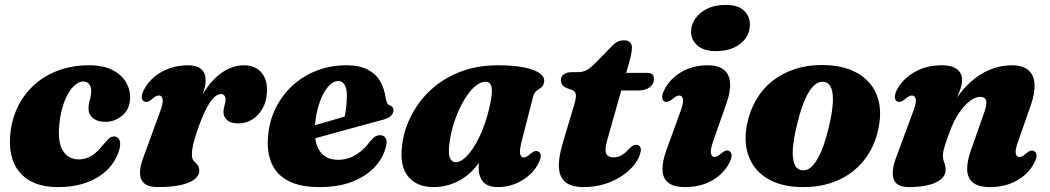

<svg xmlns="http://www.w3.org/2000/svg" viewBox="-20 -747 4270 781"><path d="M318.5 -415.5Q299.5 -415.5 280.5 -397.2Q261.5 -379 246.2 -344.5Q231 -310 223.5 -259.5Q212 -176.5 233.8 -137.5Q255.5 -98.5 302 -98.5Q320.5 -99 337 -105.5Q353.5 -112 368.5 -124.8Q383.5 -137.5 397 -155Q413 -173.5 422.5 -183Q432 -192.5 445.5 -192Q459 -191.5 465.8 -177.8Q472.5 -164 465 -137.5Q456 -105.5 435.5 -78Q415 -50.5 383.5 -29.8Q352 -9 310 2.5Q268 14 215 14Q111 14 60 -46.2Q9 -106.5 23.5 -216.5Q31 -272 56.2 -320.2Q81.5 -368.5 122.8 -404.8Q164 -441 219.5 -461.2Q275 -481.5 342 -481.5Q400.5 -481.5 438.2 -461.8Q476 -442 493.5 -411Q511 -380 509 -344.5Q506.5 -300 476 -275.8Q445.5 -251.5 410 -251.5Q375.5 -251.5 357.5 -267.2Q339.5 -283 340 -307Q340.5 -326 345.5 -341.2Q350.5 -356.5 351 -376Q351.5 -393 343 -404.2Q334.5 -415.5 318.5 -415.5Z M566 -334.5Q557 -339.5 556.5 -351.8Q556 -364 566 -383Q581.5 -412.5 608 -434.5Q634.5 -456.5 669.5 -469Q704.5 -481.5 745 -481.5Q780.5 -481.5 798.5 -465.8Q816.5 -450 816.5 -420Q816.5 -401 809.2 -377.8Q802 -354.5 792 -329.2Q782 -304 773.8 -279.5Q765.5 -255 764 -233.5L754.5 -236.5Q772.5 -305 798.2 -352Q824 -399 853.5 -427.5Q883 -456 913.2 -468.8Q943.5 -481.5 971 -481.5Q1018 -481.5 1043 -452.2Q1068 -423 1066 -376Q1064.5 -334.5 1047.8 -305.2Q1031 -276 1005.5 -260.5Q980 -245 950.5 -245Q917.5 -245 903.2 -259Q889 -273 889 -290.5Q889 -304.5 893.2 -317.2Q897.5 -330 897.5 -342.5Q897.5 -353 892.2 -358.8Q887 -364.5 878 -364.5Q865 -364.5 850.2 -350.5Q835.5 -336.5 818.8 -304.2Q802 -272 782.5 -215.5Q770.5 -180 765.5 -158Q760.5 -136 760.5 -118Q760.5 -100.5 768 -92.5Q775.5 -84.5 783 -76.8Q790.5 -69 790.5 -52Q790.5 -33 771.8 -18Q753 -3 715.8 5.5Q678.5 14 621.5 14Q584.5 14 567.2 -0.8Q550 -15.5 549.5 -42.8Q549 -70 563.5 -107.5L632.5 -296.5Q645 -331.5 641.2 -345Q637.5 -358.5 627 -358.5Q621 -358.5 614.5 -355.5Q608 -352.5 598.5 -344Q587.5 -335 580.2 -333.2Q573 -331.5 566 -334.5Z M1163 -210Q1163 -210 1180 -214.8Q1197 -219.5 1224.2 -227.2Q1251.5 -235 1283 -244Q1314.5 -253 1344.5 -261.8Q1374.5 -270.5 1396 -277L1377.5 -256Q1383.5 -275 1387 -300.8Q1390.5 -326.5 1391 -358.5Q1391 -386 1382 -401.8Q1373 -417.5 1356 -417.5Q1340.5 -417.5 1325.5 -405Q1310.5 -392.5 1297.5 -369.5Q1284.5 -346.5 1275 -314.2Q1265.5 -282 1261.5 -241.5Q1255.5 -170.5 1279.8 -133.8Q1304 -97 1355.5 -97Q1382 -97 1404.8 -106Q1427.5 -115 1447.2 -131.2Q1467 -147.5 1483 -169Q1497 -186 1506.5 -191.8Q1516 -197.5 1527.5 -197Q1540.5 -197 1548.5 -185.2Q1556.5 -173.5 1549.5 -148.5Q1539 -106 1505.5 -69Q1472 -32 1415.8 -9Q1359.5 14 1278.5 14Q1200.5 14 1152.2 -11.5Q1104 -37 1084.2 -84.2Q1064.5 -131.5 1070.5 -195.5Q1076 -256 1101.8 -308Q1127.5 -360 1170 -399Q1212.5 -438 1268.5 -459.8Q1324.5 -481.5 1389.5 -481.5Q1442 -481.5 1475.5 -464Q1509 -446.5 1526.5 -416.5Q1544 -386.5 1548.5 -348.5Q1550.5 -337.5 1554.5 -329.2Q1558.5 -321 1565 -318.5Q1572.5 -316 1576.5 -311.2Q1580.5 -306.5 1580.5 -298.5Q1580.5 -287 1571.5 -277Q1562.5 -267 1538 -260Q1515 -254 1479 -244Q1443 -234 1401.2 -222.8Q1359.5 -211.5 1318.2 -200Q1277 -188.5 1243 -179.2Q1209 -170 1188.5 -164Q1168 -158 1168 -158Z M2101.5 -170.5Q2092.5 -134 2096 -120.2Q2099.5 -106.5 2109.5 -106.5Q2116 -106.5 2122 -109.8Q2128 -113 2137.5 -121Q2149 -130.5 2156 -132.2Q2163 -134 2170 -130.5Q2179 -126 2179.5 -113.8Q2180 -101.5 2170 -82Q2147.5 -39 2102.2 -12.5Q2057 14 2006.5 14Q1964 14 1945.5 -7.2Q1927 -28.5 1927 -65Q1927 -77.5 1928 -91Q1929 -104.5 1931.5 -119.5Q1934 -134.5 1937.5 -151Q1941 -167.5 1946 -185L1959 -150Q1943.5 -100 1911 -63Q1878.5 -26 1835.2 -6Q1792 14 1743.5 14Q1676.5 14 1640.8 -28.2Q1605 -70.5 1615.5 -156Q1621 -204 1640.8 -251Q1660.5 -298 1693.5 -339.8Q1726.5 -381.5 1772.2 -413.2Q1818 -445 1876.2 -463.2Q1934.5 -481.5 2003.5 -481.5Q2070 -481.5 2113 -472.5Q2156 -463.5 2176 -448.5Q2196 -433.5 2193.5 -415Q2191.5 -398.5 2182 -391.5Q2172.5 -384.5 2162.8 -377.5Q2153 -370.5 2148.5 -353.5ZM1807.5 -158.5Q1803 -118 1811.2 -102.5Q1819.5 -87 1833.5 -87Q1848.5 -87 1865 -99.8Q1881.5 -112.5 1898.2 -135.8Q1915 -159 1930.2 -190.8Q1945.5 -222.5 1957.8 -261.5Q1970 -300.5 1977.5 -343.5Q1984 -380.5 1978.2 -397.5Q1972.5 -414.5 1956 -414.5Q1936 -414.5 1916.2 -399Q1896.5 -383.5 1878.8 -357.2Q1861 -331 1846 -297.8Q1831 -264.5 1821.2 -228.5Q1811.5 -192.5 1807.5 -158.5Z M2307 -381 2283.5 -389.5Q2272 -394.5 2266.8 -402.8Q2261.5 -411 2261.5 -421.5Q2261.5 -436.5 2273.8 -445Q2286 -453.5 2307 -453.5H2332.5Q2351 -453.5 2366.2 -461.8Q2381.5 -470 2396.5 -485.5L2472 -562Q2483.5 -574 2494.5 -578.5Q2505.5 -583 2519 -583Q2535 -583 2542.8 -574.8Q2550.5 -566.5 2550.5 -553.5Q2550.5 -545.5 2548.2 -531.5Q2546 -517.5 2541 -499.5L2449.5 -175Q2439 -137 2445.8 -122Q2452.5 -107 2476.5 -107Q2492.5 -107 2507.2 -115Q2522 -123 2538.5 -141Q2547.5 -150.5 2554 -154.2Q2560.5 -158 2568 -158Q2577 -158 2582.5 -151.5Q2588 -145 2586.5 -133Q2583 -108.5 2564.5 -82.8Q2546 -57 2515 -35Q2484 -13 2443 0.5Q2402 14 2354 14Q2307 14 2282 -4.8Q2257 -23.5 2253.8 -62.2Q2250.5 -101 2268 -161L2315 -319Q2324.5 -350 2322.2 -363Q2320 -376 2307 -381ZM2472.5 -379 2495 -450.5H2614.5Q2640 -450.5 2640 -426.5Q2640 -404.5 2622.5 -391.8Q2605 -379 2575 -379Z M2880.5 -171Q2868.5 -136 2872 -122.2Q2875.5 -108.5 2886 -108.5Q2892 -108.5 2898.2 -111.8Q2904.5 -115 2914 -123Q2925.5 -132.5 2932.5 -134.2Q2939.5 -136 2946.5 -132.5Q2955.5 -127.5 2956 -115.2Q2956.5 -103 2946.5 -84Q2923.5 -40 2876.8 -13Q2830 14 2766.5 14Q2719.5 14 2697.5 -4.5Q2675.5 -23 2674.8 -56.2Q2674 -89.5 2690 -134.5L2749 -296.5Q2761.5 -331.5 2757.8 -345Q2754 -358.5 2743.5 -358.5Q2737.5 -358.5 2731.2 -355.5Q2725 -352.5 2715.5 -344Q2704 -335 2696.8 -333.2Q2689.5 -331.5 2682.5 -334.5Q2674 -339.5 2673.5 -351.8Q2673 -364 2683 -383Q2705.5 -427 2751.8 -454.2Q2798 -481.5 2859.5 -481.5Q2901.5 -481.5 2924 -463.5Q2946.5 -445.5 2949.5 -411Q2952.5 -376.5 2935 -326.5ZM2892.5 -539Q2842.5 -539 2816.5 -562.2Q2790.5 -585.5 2791 -619Q2791.5 -647 2808.5 -671.5Q2825.5 -696 2856.8 -711.5Q2888 -727 2931 -727Q2983.5 -727 3007.2 -703Q3031 -679 3030.5 -646Q3030 -615.5 3012.8 -591.2Q2995.5 -567 2965 -553Q2934.5 -539 2892.5 -539Z M3326 -482.5Q3409 -482 3465.2 -451Q3521.5 -420 3545.2 -363.5Q3569 -307 3554.5 -230Q3544 -173.5 3517.2 -128Q3490.5 -82.5 3450.5 -50.8Q3410.5 -19 3358.8 -2.2Q3307 14.5 3246 14Q3163.5 14 3107.5 -17.2Q3051.5 -48.5 3027.8 -105.2Q3004 -162 3018 -238.5Q3029 -295 3055.5 -340.5Q3082 -386 3122.2 -417.8Q3162.5 -449.5 3214 -466.2Q3265.5 -483 3326 -482.5ZM3239 -55Q3252 -52.5 3264.2 -57.5Q3276.5 -62.5 3288 -75.8Q3299.5 -89 3310.5 -109.8Q3321.5 -130.5 3331.5 -159.8Q3341.5 -189 3350.5 -226.5Q3365 -285.5 3367.5 -325.8Q3370 -366 3361.5 -388Q3353 -410 3333.5 -413.5Q3320.5 -416 3308.5 -410.8Q3296.5 -405.5 3284.8 -392.5Q3273 -379.5 3262.2 -358.8Q3251.5 -338 3241.5 -308.8Q3231.5 -279.5 3222.5 -242Q3208 -183.5 3205.2 -143Q3202.5 -102.5 3211.2 -80.5Q3220 -58.5 3239 -55Z M3629 -334.5Q3620.5 -339.5 3620 -351.8Q3619.5 -364 3629 -383Q3653 -427 3700.8 -454.2Q3748.5 -481.5 3812 -481.5Q3851.5 -481.5 3872.5 -465.8Q3893.5 -450 3893.5 -420.5Q3893.5 -402.5 3885.2 -380.8Q3877 -359 3865.8 -334.5Q3854.5 -310 3844 -284Q3833.5 -258 3829 -232L3815 -239Q3842 -308 3876 -354.8Q3910 -401.5 3947.5 -429.5Q3985 -457.5 4022.8 -469.5Q4060.5 -481.5 4094 -481.5Q4141 -481.5 4163.8 -461Q4186.5 -440.5 4188.2 -404.2Q4190 -368 4173.5 -320.5L4121 -170.5Q4108.5 -135.5 4112 -122Q4115.5 -108.5 4126 -108.5Q4132.5 -108.5 4138.8 -111.8Q4145 -115 4154.5 -123Q4165.5 -132.5 4172.8 -134.2Q4180 -136 4187 -132Q4195.5 -127.5 4196.2 -115.2Q4197 -103 4187 -84Q4164 -40 4117 -13Q4070 14 4007 14Q3960 14 3937.8 -4.2Q3915.5 -22.5 3914.2 -55.8Q3913 -89 3928.5 -133L3981 -282.5Q3995 -318.5 3991.5 -335.8Q3988 -353 3967 -353Q3952.5 -353 3936.2 -343.5Q3920 -334 3903.5 -316.2Q3887 -298.5 3872 -273.2Q3857 -248 3845 -216Q3835.5 -190.5 3829 -171.5Q3822.5 -152.5 3819 -138.8Q3815.5 -125 3815.5 -114.5Q3815.5 -98.5 3821 -85.5Q3826.5 -72.5 3826.5 -55.5Q3826.5 -24 3787 -5Q3747.5 14 3676.5 14Q3626.5 14 3615.2 -18.2Q3604 -50.5 3625.5 -107L3695.5 -296.5Q3708.5 -331.5 3704.5 -345Q3700.5 -358.5 3690 -358.5Q3684 -358.5 3677.8 -355.5Q3671.5 -352.5 3661.5 -344Q3650.5 -335 3643.2 -333.2Q3636 -331.5 3629 -334.5Z"/></svg>

Font: Fraunces ExtraBold
Style: Italic
Weight: 800
Italic angle: -16°
Version: Version 1.000;[b76b70a41]